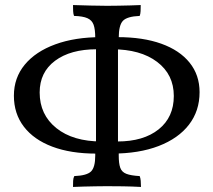

<svg xmlns="http://www.w3.org/2000/svg" viewBox="-20 -737 845 760"><path d="M269 3Q269 -11 269.5 -21.5Q270 -32 274 -40Q324 -42 340.5 -58.5Q357 -75 357 -121V-147L360 -167V-558L357 -571V-587Q357 -621 350.5 -639Q344 -657 326 -665Q308 -673 273 -674Q270 -682 269.5 -693Q269 -704 269 -717Q304 -716 339 -715Q374 -714 404 -714Q426 -714 449.5 -714.5Q473 -715 495.5 -715.5Q518 -716 537 -717Q537 -704 536.5 -693Q536 -682 533 -674Q483 -672 466.5 -654.5Q450 -637 450 -587V-573L447 -560V-161L450 -149V-121Q450 -90 456 -73Q462 -56 480 -49Q498 -42 533 -40Q536 -32 537 -21.5Q538 -11 538 3Q502 1 467 0.5Q432 0 402 0Q381 0 357 0.5Q333 1 310.5 1.5Q288 2 269 3ZM360 -129Q260 -129 187 -156.5Q114 -184 74.5 -235.5Q35 -287 35 -358Q35 -429 78 -481Q121 -533 199 -561.5Q277 -590 381 -590L363 -542Q259 -542 198 -496.5Q137 -451 137 -371Q137 -283 203 -230Q269 -177 382 -177ZM423 -129 445 -177Q548 -177 608 -225Q668 -273 668 -357Q668 -442 602 -492Q536 -542 423 -542L446 -590Q546 -590 618.5 -564Q691 -538 730.5 -489Q770 -440 770 -372Q770 -298 728 -243.5Q686 -189 608 -159Q530 -129 423 -129Z"/></svg>

Font: Vollkorn
Style: Regular
Weight: 400
Designer: Friedrich Althausen
Foundry: Friedrich Althausen
Version: Version 5.001